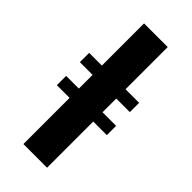

<svg xmlns="http://www.w3.org/2000/svg" viewBox="-262 -883 935 935"><g transform="rotate(45 205.5 -415.5)"><path d="M121 0V-318H33.5V-382H121V-476.5H33.5V-540.5H121V-831H284V-540.5H377.5V-476.5H284V-382H377.5V-318H284V0Z"/></g></svg>

Font: Merriweather 48pt Black
Style: Regular
Weight: 900
Version: Version 2.100